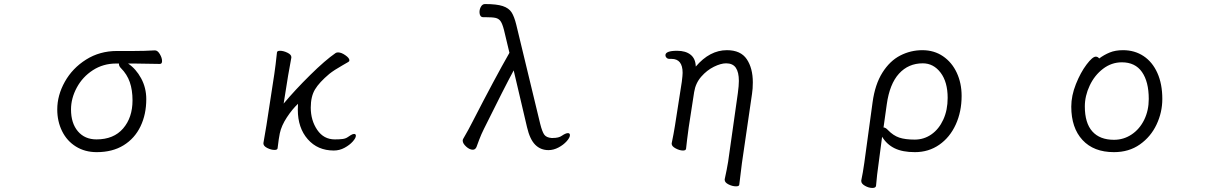

<svg xmlns="http://www.w3.org/2000/svg" viewBox="-20 -734 6040 949"><path d="M781 -432Q781 -418 770 -418Q682 -420 644 -420H613Q652 -394 677.5 -347Q703 -300 703 -244Q703 -169 674.5 -109.5Q646 -50 591 -16Q536 18 458 18Q400 18 355.5 -9.5Q311 -37 287 -85.5Q263 -134 263 -193Q263 -263 300.5 -330Q338 -397 405.5 -439.5Q473 -482 558 -482H640Q694 -482 745 -485H746Q759 -485 770 -466.5Q781 -448 781 -432ZM457 -45Q542 -45 588.5 -99Q635 -153 635 -238Q635 -289 621.5 -328Q608 -367 578 -397Q568 -407 568 -417V-420H554Q490 -420 439 -387Q388 -354 359.5 -301Q331 -248 331 -193Q331 -125 365 -85Q399 -45 457 -45Z M1297 -115 1336 -369Q1342 -409 1349 -475Q1350 -483 1364 -483Q1381 -483 1400.5 -473.5Q1420 -464 1420 -452V-449Q1413 -414 1404 -360L1382 -222Q1438 -289 1513 -363Q1588 -437 1639 -472Q1644 -475 1651 -475Q1667 -475 1687 -461Q1707 -447 1707 -436Q1707 -431 1702 -428L1671 -410Q1632 -388 1608 -369Q1558 -327 1537 -292Q1516 -257 1516 -202Q1516 -139 1548 -92Q1580 -45 1635 -45Q1658 -45 1673.5 -47Q1689 -49 1700 -57Q1705 -61 1714.5 -66.5Q1724 -72 1730 -72Q1739 -72 1739 -63Q1739 -52 1723.5 -34.5Q1708 -17 1683 -3.5Q1658 10 1630 10Q1550 10 1501 -46Q1452 -102 1452 -192Q1452 -211 1453 -221Q1425 -195 1398 -154Q1371 -113 1363 -75Q1358 -52 1352 -1Q1351 7 1337 7Q1320 7 1301 -2.5Q1282 -12 1282 -25V-27Z M2757 -63Q2776 -76 2787 -76Q2797 -76 2797 -66Q2797 -54 2781 -36Q2765 -18 2740.5 -5Q2716 8 2691 8Q2652 8 2625.5 -18.5Q2599 -45 2585 -105L2519 -386Q2475 -305 2372 -97Q2359 -71 2348.5 -43.5Q2338 -16 2335 -7Q2329 6 2317 6Q2301 6 2284 -9.5Q2267 -25 2267 -39Q2267 -43 2269 -47Q2297 -95 2316 -133Q2427 -349 2498 -473L2471 -586Q2463 -617 2454 -629.5Q2445 -642 2429.5 -645.5Q2414 -649 2380 -649H2369Q2359 -649 2354.5 -656Q2350 -663 2350 -674Q2350 -689 2357.5 -701.5Q2365 -714 2377 -714Q2435 -714 2465 -704Q2495 -694 2508.5 -673Q2522 -652 2532 -611L2650 -122Q2660 -82 2670.5 -68Q2681 -54 2706 -52H2712Q2742 -52 2757 -63Z M3618 187Q3600 187 3581 177.5Q3562 168 3562 155V152Q3573 102 3579 65L3627 -274Q3632 -311 3632 -334Q3632 -377 3617 -399Q3602 -421 3569 -421Q3543 -421 3508.5 -404Q3474 -387 3446 -355Q3418 -323 3411 -279L3384 -104Q3383 -97 3376 -43L3371 1Q3370 10 3356 10Q3339 10 3319.5 -0.5Q3300 -11 3300 -23V-26Q3310 -74 3316 -112L3350 -330Q3354 -362 3354 -374Q3354 -443 3299 -443H3289Q3280 -443 3274.5 -448.5Q3269 -454 3269 -461Q3269 -483 3327 -483Q3369 -483 3393.5 -463.5Q3418 -444 3419 -405Q3488 -486 3573 -486Q3641 -486 3671 -441.5Q3701 -397 3701 -327Q3701 -295 3697 -270L3647 73L3634 179Q3633 187 3618 187Z M4252 71 4293 -229Q4305 -317 4341.5 -375Q4378 -433 4429.5 -459.5Q4481 -486 4539 -486Q4597 -486 4641 -456Q4685 -426 4709 -374.5Q4733 -323 4733 -260Q4733 -182 4704 -118.5Q4675 -55 4622.5 -18.5Q4570 18 4502 18Q4441 18 4402 -1Q4363 -20 4340 -58L4322 79Q4319 99 4315.5 128.5Q4312 158 4310 184Q4309 195 4292 195Q4274 195 4255.5 184.5Q4237 174 4237 161V158Q4245 121 4252 71ZM4369 -91Q4395 -64 4424.5 -54Q4454 -44 4501 -44Q4547 -44 4584 -70Q4621 -96 4642.5 -143Q4664 -190 4664 -250Q4664 -329 4629 -375Q4594 -421 4541 -421Q4470 -421 4423.5 -370Q4377 -319 4363 -218L4347 -104Q4357 -104 4369 -91Z M5531 -486Q5588 -486 5632 -457Q5676 -428 5700.5 -373.5Q5725 -319 5725 -245Q5725 -179 5696.5 -118.5Q5668 -58 5614 -20Q5560 18 5486 18Q5386 18 5330.5 -42Q5275 -102 5275 -207Q5275 -261 5298 -318.5Q5321 -376 5350.5 -415Q5380 -454 5396 -454Q5406 -454 5413 -445Q5437 -463 5465 -474.5Q5493 -486 5531 -486ZM5486 -43Q5534 -43 5573.5 -69.5Q5613 -96 5635.5 -142Q5658 -188 5658 -245Q5658 -330 5624.5 -378Q5591 -426 5525 -426Q5474 -426 5432 -394Q5390 -362 5366 -311Q5342 -260 5342 -208Q5342 -126 5379 -84.5Q5416 -43 5486 -43Z"/></svg>

Font: Iansui 0.93
Style: Regular
Weight: 400
Designer: But Ko / Fontworks Inc.
Foundry: zi-hi.com / Fontworks Inc.
Version: Version 0.931